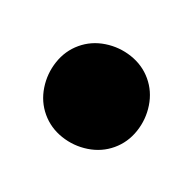

<svg xmlns="http://www.w3.org/2000/svg" viewBox="-40 -430 179 179"><g transform="rotate(-20 50.0 -340.0)"><path d="M0 -340Q0 -327 7 -315.5Q14 -304 25.5 -297Q37 -290 50 -290Q63 -290 74.5 -297Q86 -304 93 -315.5Q100 -327 100 -340Q100 -353 93 -364.5Q86 -376 74.5 -383Q63 -390 50 -390Q37 -390 25.5 -383Q14 -376 7 -364.5Q0 -353 0 -340Z"/></g></svg>

Font: Linefont
Style: Regular
Weight: 400
Monospace: yes
Version: Version 3.002;gftools[0.9.33]